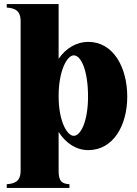

<svg xmlns="http://www.w3.org/2000/svg" viewBox="-20 -720 673 940"><path d="M13 182V200H320V182C285 179 267 171 267 116V-74C302 -19 353 15 412 15C534 15 603 -105 603 -247C603 -390 535 -515 412 -515C355 -515 302 -484 267 -432V-700H13V-683C49 -680 81 -672 81 -616V116C81 171 48 179 13 182ZM267 -249C267 -376 309 -449 341 -449C377 -449 411 -375 411 -247C411 -128 376 -55 341 -55C309 -55 267 -125 267 -249Z"/></svg>

Font: Sprat Condesed
Style: Bold
Weight: 700
Width: 3
Designer: Ethan Nakache
Foundry: Collletttivo
Version: Version 2.000;Glyphs 3.2 (3217)